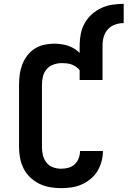

<svg xmlns="http://www.w3.org/2000/svg" viewBox="-20 -970 663 998"><path d="M297 8Q269 8 240 3Q211 -2 185 -14.5Q159 -27 137.5 -47.5Q116 -68 103 -93.5Q90 -119 84.5 -147.5Q79 -176 79 -205V-530Q79 -556 82.5 -582.5Q86 -609 95.5 -634Q105 -659 121 -680.5Q137 -702 159.5 -716.5Q182 -731 208 -737Q234 -743 261 -743Q279 -743 297 -740.5Q315 -738 332.5 -732.5Q350 -727 365.5 -717.5Q381 -708 394 -695V-735Q394 -765 400 -794.5Q406 -824 420.5 -850Q435 -876 457.5 -896Q480 -916 507 -928.5Q534 -941 564 -945.5Q594 -950 623 -950V-850Q601 -850 579 -842.5Q557 -835 541.5 -818.5Q526 -802 519.5 -780Q513 -758 513 -735V-554H394V-605Q386 -615 375.5 -622.5Q365 -630 353 -634.5Q341 -639 328 -640.5Q315 -642 302 -642Q281 -642 259.5 -635Q238 -628 223.5 -611.5Q209 -595 203.5 -573.5Q198 -552 198 -530V-205Q198 -184 203 -163Q208 -142 221.5 -125Q235 -108 255.5 -100.5Q276 -93 297 -93Q317 -93 335.5 -98Q354 -103 368 -116Q382 -129 389 -147.5Q396 -166 396 -185Q396 -185 396 -185Q396 -185 396 -185H515Q515 -185 515 -184.5Q515 -184 515 -184Q515 -157 507.5 -130Q500 -103 486 -80Q472 -57 450.5 -39.5Q429 -22 404 -11Q379 0 352 4Q325 8 297 8Z"/></svg>

Font: Iosevka Slab Extended
Style: Bold
Weight: 700
Width: 7
Monospace: yes
Designer: Belleve Invis
Foundry: Belleve Invis
Version: Version 11.1.0; ttfautohint (v1.8.3)